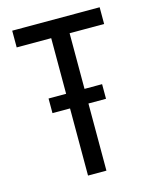

<svg xmlns="http://www.w3.org/2000/svg" viewBox="-110 -793 690 866"><g transform="rotate(-15 235.5 -360.0)"><path d="M192.4 0V-658.2H278.3V0ZM31.2 -641.6V-719.7H439.5V-641.6ZM110.4 -313.5V-381.8H360.4V-313.5Z"/></g></svg>

Font: Reddit Sans Condensed
Style: Regular
Weight: 400
Designer: Stephen Hutchings
Foundry: Reddit
Version: Version 1.014